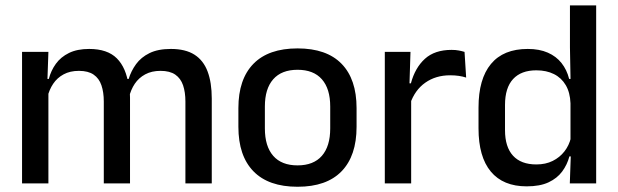

<svg xmlns="http://www.w3.org/2000/svg" viewBox="-20 -682 2299 714"><path d="M767.5 0H669.5V-304.5Q669.5 -339 660.8 -364.8Q652 -390.5 631.8 -404.5Q611.5 -418.5 577 -418.5Q544 -418.5 520 -405.5Q496 -392.5 481.2 -370.5Q466.5 -348.5 460 -320.5L447 -388.5H458.5Q467.5 -418 486 -443.5Q504.5 -469 536 -484.5Q567.5 -500 615.5 -500Q669.5 -500 703 -478.8Q736.5 -457.5 752 -416.2Q767.5 -375 767.5 -315.5ZM160 0H62V-489H160L156 -374.5L160 -368.5ZM463.5 0H366V-304.5Q366 -339 357.2 -364.8Q348.5 -390.5 328.2 -404.5Q308 -418.5 273.5 -418.5Q240.5 -418.5 216.5 -405.5Q192.5 -392.5 177.8 -370.5Q163 -348.5 156.5 -320.5L140.5 -388.5H161.5Q169.5 -419.5 187.8 -444.8Q206 -470 236.5 -485Q267 -500 311.5 -500Q379.5 -500 414.5 -465Q449.5 -430 458.5 -363Q461 -353.5 462.2 -341.5Q463.5 -329.5 463.5 -318Z M1086.5 12.5Q978.5 12.5 922.5 -45Q866.5 -102.5 866.5 -210.5V-280Q866.5 -387.5 922.5 -444.8Q978.5 -502 1086.5 -502Q1194.5 -502 1250.2 -444.8Q1306 -387.5 1306 -280V-210.5Q1306 -102.5 1250.2 -45Q1194.5 12.5 1086.5 12.5ZM1086.5 -67Q1146 -67 1177 -102.5Q1208 -138 1208 -204.5V-286Q1208 -352 1177 -387.2Q1146 -422.5 1086.5 -422.5Q1027 -422.5 996 -387.2Q965 -352 965 -286V-204.5Q965 -138 996 -102.5Q1027 -67 1086.5 -67Z M1505 -295.5 1484 -372H1508Q1523.5 -430 1560 -463.2Q1596.5 -496.5 1659.5 -496.5Q1674.5 -496.5 1686.2 -494.2Q1698 -492 1707.5 -489L1713.5 -393.5Q1701.5 -397.5 1686.5 -399.8Q1671.5 -402 1654 -402Q1600.5 -402 1561.5 -374.5Q1522.5 -347 1505 -295.5ZM1509 0H1411V-489H1506.5L1502 -346.5L1509 -339.5Z M1938.5 11Q1851 11 1805.2 -44Q1759.5 -99 1759.5 -204.5V-282Q1759.5 -388.5 1805.8 -444.2Q1852 -500 1942.5 -500Q1986 -500 2017.2 -486.2Q2048.5 -472.5 2068.2 -447.5Q2088 -422.5 2096.5 -388.5H2129L2101.5 -298Q2100 -338 2084 -365.2Q2068 -392.5 2040 -406.5Q2012 -420.5 1974.5 -420.5Q1918 -420.5 1888 -388Q1858 -355.5 1858 -291.5V-198Q1858 -135.5 1887.8 -103Q1917.5 -70.5 1974.5 -70.5Q2009 -70.5 2035.2 -83.5Q2061.5 -96.5 2079 -119Q2096.5 -141.5 2103 -169.5L2126 -100.5H2097.5Q2089.5 -70 2070.8 -44.5Q2052 -19 2020 -4Q1988 11 1938.5 11ZM2197 0H2099L2103 -114.5L2101.5 -145.5V-348.5L2102 -367.5L2099.5 -506V-662H2197Z"/></svg>

Font: Anek Malayalam Medium Medium
Style: Regular
Weight: 500
Version: Version 1.003